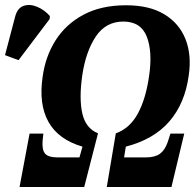

<svg xmlns="http://www.w3.org/2000/svg" viewBox="-128 -746 777 766"><path d="M-50 0 -10 -213H45L42 -185Q39 -148 52 -133Q65 -118 102 -118H189L201 -161Q105 -189 65.5 -259.5Q26 -330 42 -439Q53 -521 94 -585.5Q135 -650 205.5 -687.5Q276 -725 375 -725Q468 -725 527.5 -689Q587 -653 612 -590Q637 -527 625 -445Q610 -334 548 -262Q486 -190 374 -161L367 -118H453Q490 -118 510 -132.5Q530 -147 541 -179L552 -213H607L556 0H298L334 -214Q390 -234 422 -293Q454 -352 467 -444Q481 -540 457.5 -600Q434 -660 364 -660Q294 -660 254 -600Q214 -540 200 -444Q187 -352 200.5 -293Q214 -234 263 -214L208 0ZM-54 -506 -108 -526 -68 -678Q-59 -714 -34 -722.5Q-9 -731 20 -719Q49 -707 71 -682L70 -670Z"/></svg>

Font: Noto Serif ExtraCondensed ExtraBold
Style: Italic
Weight: 800
Width: 2
Italic angle: -12°
Designer: Monotype Design Team
Foundry: Monotype Imaging Inc.
Version: Version 2.013